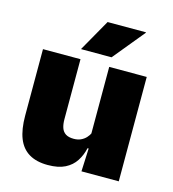

<svg xmlns="http://www.w3.org/2000/svg" viewBox="-105 -775 788 875"><g transform="rotate(15 289.0 -338.0)"><path d="M219.5 -492.5V-209.5Q219.5 -186 225.2 -169Q231 -152 245 -143Q259 -134 283 -134Q302 -134 316.2 -140.5Q330.5 -147 340.8 -158Q351 -169 357 -182L384 -109H355.5Q348 -75 330.2 -47.5Q312.5 -20 281 -4Q249.5 12 199.5 12Q146 12 111 -9Q76 -30 59.2 -72.2Q42.5 -114.5 42.5 -179V-492.5ZM532 -492.5V0H356L361.5 -126.5L355 -144.5V-492.5ZM295 -688H476V-686L354 -537.5H210.5V-539Z"/></g></svg>

Font: Anek Odia Medium ExtraBold
Style: Regular
Weight: 800
Version: Version 1.003